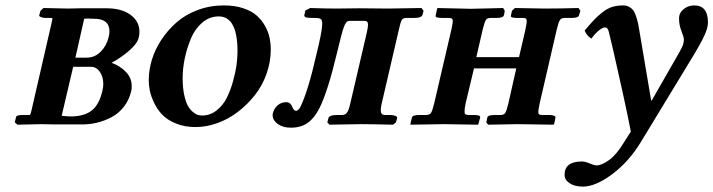

<svg xmlns="http://www.w3.org/2000/svg" viewBox="-20 -464 2660 716"><path d="M261.2 -249H303.2Q333.5 -249 355.5 -271.2Q377.4 -293.5 384.8 -324.2Q388.2 -336.4 388.2 -347.2Q388.2 -394 331.1 -394Q324.2 -394 316.4 -394.5Q308.6 -395 307.1 -395Q305.2 -395 300.8 -394.5Q296.4 -394 293.9 -394ZM252.9 -214.8 210 -32.2Q230.5 -29.8 244.1 -29.8Q293 -29.8 321.3 -51.3Q349.6 -72.8 361.8 -125Q365.2 -140.6 365.2 -149.9Q365.2 -178.2 352.1 -196.5Q338.9 -214.8 319.8 -214.8ZM44.9 1 35.2 -7.8 40 -27.8Q41.5 -35.2 65.9 -35.2H90.8Q94.7 -37.1 98.1 -55.2L170.9 -372.1Q174.3 -387.7 175 -390.9Q175.8 -394 174.8 -397H150.9Q145.5 -397 139.2 -398.4Q132.8 -399.9 129.2 -402.1Q125.5 -404.3 126 -405.8L130.9 -423.8L142.1 -434.1L233.9 -432.1Q241.7 -432.1 257.1 -432.6Q272.5 -433.1 279.8 -433.1H377Q433.6 -433.1 466.8 -408.7Q500 -384.3 500 -345.2Q500 -335 497.1 -323.2Q491.7 -300.3 459.5 -273.2Q427.2 -246.1 396 -230Q428.7 -217.8 450 -195.3Q471.2 -172.9 471.2 -143.1Q471.2 -129.9 469.2 -124Q461.4 -90.3 441.4 -65.2Q421.4 -40 394.8 -26.4Q368.2 -12.7 341.3 -6.3Q314.5 0 287.1 0H181.2L133.8 -1Q121.1 -0.5 89.4 0Q57.6 0.5 44.9 1Z M733.9 -33.2Q763.2 -33.2 787.4 -52Q811.5 -70.8 825.4 -98.6Q839.4 -126.5 848.9 -160.6Q858.4 -194.8 862.1 -222.4Q865.7 -250 865.7 -272Q865.7 -402.8 795.9 -402.8Q761.2 -402.8 734.1 -379.6Q707 -356.4 691.9 -320.1Q676.8 -283.7 668.9 -245.8Q661.1 -208 661.1 -172.9Q661.1 -137.7 666.7 -111.1Q672.4 -84.5 680.2 -70.3Q688 -56.2 698.5 -47.1Q709 -38.1 717.3 -35.6Q725.6 -33.2 733.9 -33.2ZM534.7 -165Q534.7 -201.7 546.1 -240.2Q557.6 -278.8 581.5 -315.2Q605.5 -351.6 638.2 -380.4Q670.9 -409.2 716.8 -426.5Q762.7 -443.8 814.9 -443.8Q855 -443.8 886.2 -433.6Q917.5 -423.3 936.5 -406.7Q955.6 -390.1 968 -367.9Q980.5 -345.7 985.1 -324Q989.7 -302.2 989.7 -278.8Q989.7 -232.9 973.9 -188.5Q958 -144 930.2 -108.9Q902.3 -73.7 866.9 -46.6Q831.5 -19.5 790.5 -4.9Q749.5 9.8 709 9.8Q668.5 9.8 636.2 -3.4Q604 -16.6 585.4 -35.9Q566.9 -55.2 554.9 -80.1Q543 -105 538.8 -125.7Q534.7 -146.5 534.7 -165Z M1047.9 -83Q1056.2 -83 1061.8 -77.9Q1067.4 -72.8 1069.3 -66.9Q1071.3 -61 1075.2 -55.9Q1079.1 -50.8 1085 -50.8Q1086.9 -50.8 1089.4 -52.5Q1091.8 -54.2 1093.5 -55.9Q1095.2 -57.6 1096.7 -59.6L1098.6 -62Q1128.4 -121.6 1159.7 -259.8Q1181.6 -348.1 1181.6 -375Q1181.6 -389.2 1176 -393.1Q1170.4 -397 1155.8 -397Q1130.9 -397 1122.8 -398.7Q1114.7 -400.4 1114.7 -407.2Q1114.7 -409.2 1115.7 -411.1L1118.7 -424.8L1136.7 -434.1Q1194.8 -432.1 1234.9 -432.1L1319.8 -433.1Q1384.8 -432.1 1426.8 -432.1L1551.8 -434.1L1559.6 -423.8L1555.7 -409.2Q1552.7 -397 1523.9 -397H1495.6Q1482.9 -397 1478.3 -389.6Q1473.6 -382.3 1467.8 -355L1402.8 -75.2Q1399.9 -61.5 1399.9 -53.2Q1399.9 -35.2 1414.6 -35.2H1433.6Q1446.3 -35.2 1454.3 -32Q1462.4 -28.8 1460.9 -22.9L1456.5 -7.8L1445.8 1Q1364.7 -1 1324.7 -1L1208.5 1L1200.7 -7.8L1204.6 -22.9Q1207.5 -35.2 1237.8 -35.2H1255.9Q1268.1 -35.2 1274.4 -44.7Q1280.8 -54.2 1285.6 -75.2L1347.7 -341.8Q1352.5 -363.8 1352.5 -372.1Q1352.5 -386.2 1339.8 -386.2H1282.7Q1270.5 -386.2 1262.2 -363Q1253.9 -339.8 1236.8 -267.1Q1202.6 -123.5 1171.9 -62Q1153.3 -24.4 1127.9 -6.1Q1102.5 12.2 1064 12.2Q1035.2 12.2 1015.9 -1.7Q996.6 -15.6 996.6 -35.2Q996.6 -36.1 997.1 -38.6Q997.6 -41 997.6 -42Q1002 -59.1 1015.1 -71Q1028.3 -83 1047.9 -83Z M1663.6 -355Q1668.5 -378.4 1668.5 -384.8Q1668.5 -392.1 1665.3 -394.5Q1662.1 -397 1654.3 -397H1629.4Q1601.6 -397 1604.5 -405.8L1609.4 -428.2L1611.3 -434.1L1735.4 -431.2Q1753.4 -431.6 1796.1 -432.6Q1838.9 -433.6 1856.4 -434.1L1862.3 -423.8L1859.4 -407.2Q1856.4 -397 1829.6 -397H1808.6Q1796.9 -397 1792 -389.6Q1787.1 -382.3 1780.3 -355L1756.3 -251H1915.5L1939.5 -354Q1944.3 -377.4 1944.3 -384.8Q1944.3 -392.1 1941.4 -394.5Q1938.5 -397 1931.2 -397H1910.2Q1882.3 -397 1885.3 -405.8L1889.2 -423.8L1900.4 -434.1L2011.2 -432.1Q2064 -432.1 2137.2 -434.1L2144.5 -423.8L2139.2 -407.2Q2137.7 -397 2110.4 -397H2085.4Q2073.2 -397 2068.1 -389.4Q2063 -381.8 2056.2 -354L1992.2 -77.1Q1987.3 -51.8 1987.3 -46.9Q1987.3 -40 1990.5 -37.6Q1993.7 -35.2 2001.5 -35.2H2027.3Q2036.1 -35.2 2042 -33.7Q2047.9 -32.2 2050 -30Q2052.2 -27.8 2051.3 -24.9L2047.4 -4.9L2044.4 1L1910.2 -1Q1894.5 -0.5 1855.5 0Q1816.4 0.5 1800.3 1L1793.5 -7.8L1797.4 -25.9Q1798.8 -35.2 1826.2 -35.2H1847.2Q1858.9 -35.2 1864 -42.7Q1869.1 -50.3 1875.5 -77.1L1905.3 -209H1747.6L1716.3 -78.1Q1712.4 -59.1 1712.4 -47.9Q1712.4 -40.5 1715.1 -38.3Q1717.8 -36.1 1725.6 -35.2H1745.1Q1759.3 -35.2 1765.6 -33Q1772 -30.8 1770.5 -25.9L1765.1 -4.9L1763.2 1L1635.3 -1Q1618.7 -1 1573 0Q1527.3 1 1510.3 1L1511.2 -4.9L1516.1 -25.9Q1518.1 -35.2 1545.4 -35.2H1570.3Q1582.5 -35.6 1587.4 -43.2Q1592.3 -50.8 1599.1 -78.1Z M2365.2 -344.2 2408.2 -89.8 2410.2 -88.9 2511.2 -265.1Q2523.4 -286.6 2526.9 -296.4Q2530.3 -306.2 2530.3 -316.9Q2530.3 -325.7 2521.2 -348.1Q2512.2 -370.6 2512.2 -396Q2512.2 -415.5 2529.1 -429.7Q2545.9 -443.8 2569.3 -443.8Q2620.1 -443.8 2620.1 -379.9Q2620.1 -360.4 2606.4 -330.6Q2592.8 -300.8 2558.1 -244.1L2369.1 66.9Q2324.7 139.6 2262.7 185.8Q2200.7 231.9 2153.3 231.9Q2139.2 231.9 2125 228.5Q2110.8 225.1 2098.1 214.6Q2085.4 204.1 2085.4 188Q2085.4 138.2 2150.4 138.2Q2161.6 138.2 2179 145.5Q2196.3 152.8 2205.1 152.8Q2223.1 152.8 2251 133.1Q2278.8 113.3 2306.2 67.9L2332.5 26.9Q2321.8 -29.8 2301.5 -121.8Q2281.2 -213.9 2266.6 -277.3L2251.5 -340.8Q2247.6 -361.8 2236.3 -361.8Q2226.6 -361.8 2211.2 -348.6Q2195.8 -335.4 2185.5 -319.8Q2167 -332 2160.2 -350.1Q2182.1 -376 2196 -390.6Q2210 -405.3 2227.5 -418.9Q2245.1 -432.6 2263.4 -438.2Q2281.7 -443.8 2304.2 -443.8Q2316.9 -443.8 2326.7 -438.2Q2336.4 -432.6 2342 -424.8Q2347.7 -417 2352.5 -401.9Q2357.4 -386.7 2359.6 -375.7Q2361.8 -364.7 2365.2 -344.2Z"/></svg>

Font: Linux Libertine
Style: Bold Italic
Weight: 700
Italic angle: -11.5°
Designer: Philipp H. Poll
Foundry: Philipp H. Poll
Version: Version 4.0.5